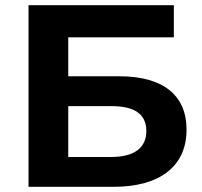

<svg xmlns="http://www.w3.org/2000/svg" viewBox="-20 -720 777 740"><path d="M409 -311C499 -311 544 -280 544 -215C544 -150 497 -115 409 -115H243V-311ZM418 0C597 0 699 -80 699 -220C699 -353 609 -426 440 -426H243V-576H650V-700H90V0Z"/></svg>

Font: Montserrat-Alt1
Style: Bold
Weight: 700
Designer: Differentunic
Foundry: Differentunic
Version: Version 7.222